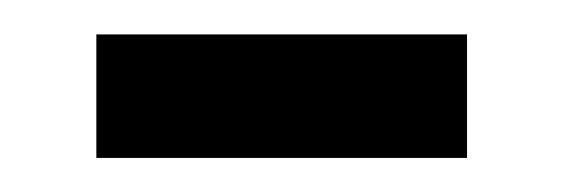

<svg xmlns="http://www.w3.org/2000/svg" viewBox="-20 -377 326 111"><path d="M35.7 -357.1H250V-285.7H35.7Z"/></svg>

Font: Aire Exterior
Style: Regular
Weight: 400
Width: 4
Designer: Jayvee Enaguas (HarvettFox96)
Version: 20190503.02